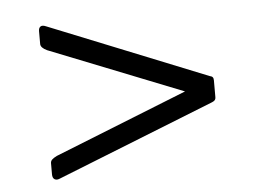

<svg xmlns="http://www.w3.org/2000/svg" viewBox="-37 -584 601 452"><g transform="rotate(-5 264.0 -358.0)"><path d="M70 -216Q70 -221 73.5 -224.5Q77 -228 85 -232L399 -357L84 -482Q69 -489 69 -498V-528Q69 -536 73.5 -539Q78 -542 87 -538L460 -388Q465 -387 467 -384.5Q469 -382 469 -377V-337Q469 -333 467 -330.5Q465 -328 460 -326L87 -178Q80 -175 75 -178Q70 -181 70 -190V-216Z"/></g></svg>

Font: Libre Franklin Thin ExtraLight
Style: Regular
Weight: 250
Version: Version 3.000